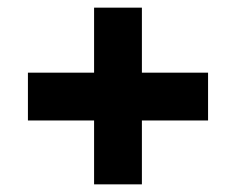

<svg xmlns="http://www.w3.org/2000/svg" viewBox="-20 -556 618 502"><path d="M226 -241H53V-366H226V-536H351V-366H524V-241H351V-74H226Z"/></svg>

Font: Noto Sans Syriac Eastern Black
Style: Regular
Weight: 900
Designer: Patrick Giasson and the Monotype Design Team
Foundry: Monotype Imaging Inc.
Version: Version 3.001; ttfautohint (v1.8.4.7-5d5b)